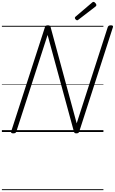

<svg xmlns="http://www.w3.org/2000/svg" viewBox="-20 -1398 1217 2033"><path d="M120 14Q92 14 98 -5L456 -1111Q459 -1121 466 -1125.5Q473 -1130 486 -1130Q499 -1130 505.5 -1126.5Q512 -1123 515 -1114L792 -92L1121 -1111Q1125 -1121 1132.5 -1125.5Q1140 -1130 1154 -1130Q1182 -1130 1176 -1111L819 -5Q816 5 809 9.5Q802 14 788 14Q777 14 771.5 10.5Q766 7 763 -3L484 -1028L153 -5Q150 5 142.5 9.5Q135 14 120 14ZM797 -1183Q790 -1183 781.5 -1191.5Q773 -1200 773 -1207Q773 -1210 773.5 -1213Q774 -1216 778 -1220L953 -1369Q957 -1372 960.5 -1375Q964 -1378 969 -1378Q976 -1378 983 -1372.5Q990 -1367 995 -1359.5Q1000 -1352 1000 -1345Q1000 -1341 999 -1337.5Q998 -1334 993 -1330L811 -1190Q806 -1187 803.5 -1185Q801 -1183 797 -1183ZM0 605H1075V615H0ZM0 -20H1075V0H0ZM0 -505H1075V-500H0ZM0 -1125H1075V-1115H0Z"/></svg>

Font: Playwrite CU Guides
Style: Regular
Weight: 400
Designer: Veronika Burian, José Scaglione
Foundry: TypeTogether
Version: Version 1.003